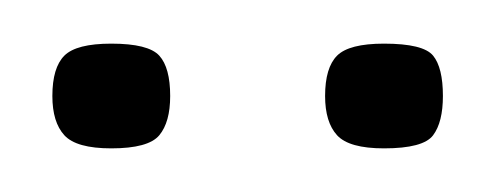

<svg xmlns="http://www.w3.org/2000/svg" viewBox="-20 -617 227 88"><path d="M58 -573Q58 -561 53 -555Q48 -549 31 -549Q15 -549 9.5 -555Q4 -561 4 -573Q4 -586 9.5 -591.5Q15 -597 31 -597Q48 -597 53 -591.5Q58 -586 58 -573ZM183 -573Q183 -561 178.5 -555Q174 -549 156 -549Q140 -549 134.5 -555Q129 -561 129 -573Q129 -586 134.5 -591.5Q140 -597 156 -597Q174 -597 178.5 -591.5Q183 -586 183 -573Z"/></svg>

Font: Glory Thin Thin
Style: Regular
Weight: 250
Version: Version 1.011